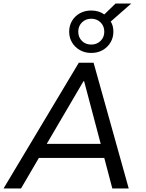

<svg xmlns="http://www.w3.org/2000/svg" viewBox="-24 -1057 817 1077"><path d="M-4 0 418 -705H501L698 0H606L553 -201L592 -171H163L211 -200L94 0ZM444 -601 227 -231 205 -250H575L546 -231L448 -601ZM488 -760Q452 -760 424 -776Q396 -792 380 -819Q364 -846 364 -879Q364 -913 380 -940Q396 -967 424 -982.5Q452 -998 488 -998Q509 -998 527.5 -992.5Q546 -987 561 -976L624 -1037H712L597 -936Q605 -924 608.5 -909.5Q612 -895 612 -879Q612 -846 596 -819Q580 -792 552 -776Q524 -760 488 -760ZM488 -807Q519 -807 540 -827.5Q561 -848 561 -879Q561 -911 540 -931.5Q519 -952 488 -952Q457 -952 436 -931.5Q415 -911 415 -879Q415 -848 435.5 -827.5Q456 -807 488 -807Z"/></svg>

Font: Nunito Sans 7pt
Style: Italic
Weight: 400
Italic angle: -9°
Designer: Vernon Adams
Foundry: Vernon Adams
Version: Version 3.101;gftools[0.9.27]